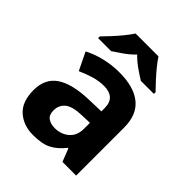

<svg xmlns="http://www.w3.org/2000/svg" viewBox="-214 -894 1032 1032"><g transform="rotate(45 302.0 -378.0)"><path d="M302 -557Q412 -557 470.5 -509.5Q529 -462 529 -364V0H425L396 -74H392Q357 -30 318 -10Q279 10 211 10Q138 10 90 -32.5Q42 -75 42 -163Q42 -250 103 -291.5Q164 -333 286 -337L381 -340V-364Q381 -407 358.5 -427Q336 -447 296 -447Q256 -447 218 -435.5Q180 -424 142 -407L93 -508Q137 -531 190.5 -544Q244 -557 302 -557ZM323 -251Q251 -249 223 -225Q195 -201 195 -162Q195 -128 215 -113.5Q235 -99 267 -99Q315 -99 348 -127.5Q381 -156 381 -208V-253ZM389 -766Q403 -744 425.5 -716.5Q448 -689 472 -663Q496 -637 514 -619V-606H415Q389 -622 358 -643.5Q327 -665 301 -692Q275 -665 245 -644Q215 -623 189 -606H90V-619Q109 -638 132.5 -663.5Q156 -689 178.5 -716.5Q201 -744 215 -766Z"/></g></svg>

Font: Noto Sans Sinhala
Style: Bold
Weight: 700
Designer: Jelle Bosma - Monotype Design Team
Foundry: Monotype Imaging Inc.
Version: Version 2.006; ttfautohint (v1.8.4.7-5d5b)